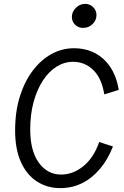

<svg xmlns="http://www.w3.org/2000/svg" viewBox="-20 -960 640 991"><path d="M291 11Q224 11 171 -23Q118 -57 88 -123.5Q58 -190 58 -286Q58 -384 82.5 -462Q107 -540 149.5 -596Q192 -652 246.5 -681.5Q301 -711 361 -711Q423 -711 471 -685.5Q519 -660 550.5 -612Q582 -564 593 -496L518 -473Q506 -554 462.5 -597.5Q419 -641 357 -641Q312 -641 272 -616Q232 -591 201.5 -544.5Q171 -498 153.5 -434Q136 -370 136 -292Q136 -181 180.5 -120Q225 -59 295 -59Q357 -59 410.5 -102.5Q464 -146 492 -227L563 -204Q537 -137 496 -88.5Q455 -40 403.5 -14.5Q352 11 291 11ZM409 -816Q384 -816 367.5 -832.5Q351 -849 351 -873Q351 -899 371.5 -919.5Q392 -940 420 -940Q444 -940 461 -923Q478 -906 478 -882Q478 -856 458 -836Q438 -816 409 -816Z"/></svg>

Font: Red Hat Mono
Style: Italic
Weight: 400
Italic angle: -12°
Monospace: yes
Designer: Pentagram, MCKL
Foundry: MCKL
Version: Version 1.030